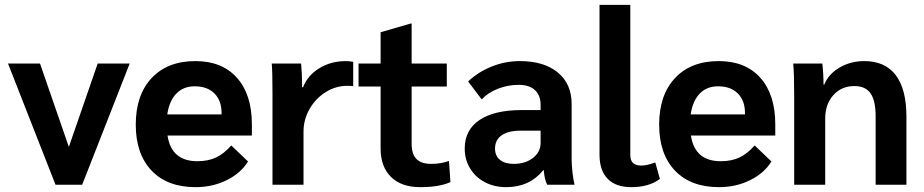

<svg xmlns="http://www.w3.org/2000/svg" viewBox="-20 -762 3812 792"><path d="M515 -500 319 0H209L13 -500H145L264 -156L383 -500Z M1019 -203H671Q687 -97 794 -97Q838 -97 870.5 -112Q903 -127 934 -162L1003 -96Q974 -48 915.5 -19Q857 10 787 10Q670 10 605 -58.5Q540 -127 540 -248Q540 -370 605.5 -440Q671 -510 786 -510Q896 -510 957.5 -441Q1019 -372 1019 -249ZM894 -296Q894 -347 864.5 -376.5Q835 -406 783 -406Q736 -406 707 -375.5Q678 -345 670 -290H894Z M1104 -378Q1104 -463 1101 -500H1222Q1226 -461 1226 -412V-402H1230Q1249 -451 1297 -480.5Q1345 -510 1407 -510Q1419 -510 1437 -507V-406Q1433 -408 1413 -408Q1365 -408 1323.5 -382Q1282 -356 1257 -312.5Q1232 -269 1232 -219V0H1104Z M1550 -150V-405H1459V-500H1550V-629L1674 -665H1678V-500H1823V-405H1678V-169Q1678 -126 1698 -106Q1718 -86 1759 -86Q1798 -86 1832 -98L1838 -11Q1793 10 1713 10Q1636 10 1593 -32Q1550 -74 1550 -150Z M1897 -149Q1897 -226 1958 -267Q2019 -308 2132 -308H2210V-329Q2210 -369 2186.5 -390.5Q2163 -412 2120 -412Q2075 -412 2034 -396Q1993 -380 1967 -352L1911 -426Q1952 -465 2008 -487.5Q2064 -510 2124 -510Q2224 -510 2281 -463Q2338 -416 2338 -333V-105Q2338 -82 2341.5 -51Q2345 -20 2350 0H2237Q2231 -13 2228 -25.5Q2225 -38 2223 -60H2221Q2164 10 2068 10Q2019 10 1980 -10.5Q1941 -31 1919 -67.5Q1897 -104 1897 -149ZM2210 -173V-223H2128Q2077 -223 2049.5 -204Q2022 -185 2022 -149Q2022 -119 2042.5 -102.5Q2063 -86 2099 -86Q2147 -86 2178.5 -110.5Q2210 -135 2210 -173Z M2453 -124V-742H2580V-122Q2580 -100 2591.5 -89.5Q2603 -79 2626 -79Q2649 -79 2683 -92L2702 -24Q2657 10 2584 10Q2520 10 2486.5 -24.5Q2453 -59 2453 -124Z M3178 -203H2830Q2846 -97 2953 -97Q2997 -97 3029.5 -112Q3062 -127 3093 -162L3162 -96Q3133 -48 3074.5 -19Q3016 10 2946 10Q2829 10 2764 -58.5Q2699 -127 2699 -248Q2699 -370 2764.5 -440Q2830 -510 2945 -510Q3055 -510 3116.5 -441Q3178 -372 3178 -249ZM3053 -296Q3053 -347 3023.5 -376.5Q2994 -406 2942 -406Q2895 -406 2866 -375.5Q2837 -345 2829 -290H3053Z M3256 -368Q3256 -459 3252 -500H3372Q3377 -458 3377 -413H3380Q3398 -457 3443.5 -483.5Q3489 -510 3545 -510Q3631 -510 3675 -452Q3719 -394 3719 -281V0H3592V-282Q3592 -347 3571 -377Q3550 -407 3504 -407Q3451 -407 3417.5 -369.5Q3384 -332 3384 -273V0H3256Z"/></svg>

Font: Sarabun
Style: Bold
Weight: 700
Designer: Suppakit Chalermlarp | Katatrad Co.,Ltd.
Foundry: Cadson Demak Co.,Ltd.
Version: Version 1.000; ttfautohint (v1.6)